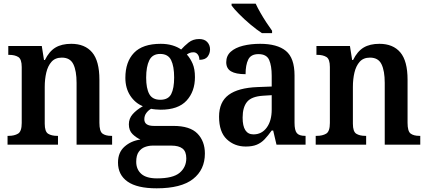

<svg xmlns="http://www.w3.org/2000/svg" viewBox="-20 -786 2327 1043"><path d="M21 0V-48H27Q58 -48 78 -60Q98 -72 98 -118V-422Q98 -465 79 -476.5Q60 -488 30 -488H25V-536H207L219 -460H224Q247 -507 281 -527.5Q315 -548 367 -548Q441 -548 480.5 -501.5Q520 -455 520 -353V-119Q520 -73 536.5 -60.5Q553 -48 584 -48H589V0H396V-336Q396 -401 378.5 -437Q361 -473 316 -473Q280 -473 260 -450.5Q240 -428 231.5 -392Q223 -356 223 -314V-114Q223 -71 241.5 -59.5Q260 -48 290 -48H295V0Z M831 237Q725 237 673 200.5Q621 164 621 97Q621 42 656.5 10.5Q692 -21 743 -28Q720 -38 700 -57.5Q680 -77 680 -111Q680 -142 700.5 -165.5Q721 -189 756 -209Q714 -226 687.5 -266.5Q661 -307 661 -363Q661 -450 708 -499Q755 -548 853 -548Q888 -548 916.5 -539.5Q945 -531 964 -517Q981 -536 1004.5 -555Q1028 -574 1062 -574Q1091 -574 1106 -557.5Q1121 -541 1121 -518Q1121 -496 1108 -478.5Q1095 -461 1063 -461Q1063 -479 1054 -490.5Q1045 -502 1031 -502Q1019 -502 1010.5 -498.5Q1002 -495 995 -490Q1014 -469 1026.5 -440Q1039 -411 1039 -367Q1039 -289 993.5 -239.5Q948 -190 853 -190Q842 -190 825.5 -191.5Q809 -193 801 -195Q787 -188 775.5 -173Q764 -158 764 -138Q764 -102 816 -102H922Q1012 -102 1052.5 -60.5Q1093 -19 1093 48Q1093 136 1028.5 186.5Q964 237 831 237ZM851 -244Q894 -244 910 -275Q926 -306 926 -365Q926 -426 909.5 -459.5Q893 -493 850 -493Q808 -493 791 -458.5Q774 -424 774 -364Q774 -306 791 -275Q808 -244 851 -244ZM833 183Q920 183 956 152.5Q992 122 992 74Q992 37 971.5 21Q951 5 911 5H809Q788 5 767.5 12.5Q747 20 733.5 39Q720 58 720 93Q720 134 747.5 158.5Q775 183 833 183Z M1315 10Q1254 10 1212 -29.5Q1170 -69 1170 -152Q1170 -232 1222 -270.5Q1274 -309 1379 -313L1456 -316V-374Q1456 -429 1442 -460.5Q1428 -492 1384 -492Q1343 -492 1328.5 -462.5Q1314 -433 1314 -383Q1261 -383 1235 -398.5Q1209 -414 1209 -448Q1209 -483 1233.5 -505Q1258 -527 1300 -537.5Q1342 -548 1393 -548Q1486 -548 1533 -509.5Q1580 -471 1580 -376V-119Q1580 -78 1592.5 -63Q1605 -48 1637 -48H1640V0H1482L1464 -77H1456Q1436 -49 1417.5 -29.5Q1399 -10 1375 0Q1351 10 1315 10ZM1357 -56Q1402 -56 1429 -93Q1456 -130 1456 -191V-269L1409 -266Q1346 -262 1322 -232.5Q1298 -203 1298 -147Q1298 -56 1357 -56ZM1403 -606Q1375 -624 1341 -652.5Q1307 -681 1278.5 -710Q1250 -739 1238 -756V-766H1369Q1379 -744 1394.5 -717Q1410 -690 1427 -664Q1444 -638 1458 -619V-606Z M1695 0V-48H1701Q1732 -48 1752 -60Q1772 -72 1772 -118V-422Q1772 -465 1753 -476.5Q1734 -488 1704 -488H1699V-536H1881L1893 -460H1898Q1921 -507 1955 -527.5Q1989 -548 2041 -548Q2115 -548 2154.5 -501.5Q2194 -455 2194 -353V-119Q2194 -73 2210.5 -60.5Q2227 -48 2258 -48H2263V0H2070V-336Q2070 -401 2052.5 -437Q2035 -473 1990 -473Q1954 -473 1934 -450.5Q1914 -428 1905.5 -392Q1897 -356 1897 -314V-114Q1897 -71 1915.5 -59.5Q1934 -48 1964 -48H1969V0Z"/></svg>

Font: Noto Serif Lao SemiCondensed SemiBold
Style: Regular
Weight: 600
Width: 4
Designer: Monotype Design Team
Foundry: Monotype Imaging Inc.
Version: Version 2.003; ttfautohint (v1.8.4.7-5d5b)